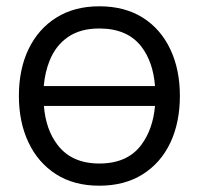

<svg xmlns="http://www.w3.org/2000/svg" viewBox="-20 -575 632 610"><path d="M295.5 15Q215 15 158 -21.5Q101 -58 70.5 -122.5Q40 -187 40 -270.5Q40 -355.5 71 -419.5Q102 -483.5 159.2 -519.2Q216.5 -555 295.5 -555Q376.5 -555 433.8 -518.8Q491 -482.5 521.2 -418.2Q551.5 -354 551.5 -270.5Q551.5 -185.5 521 -121.2Q490.5 -57 433 -21Q375.5 15 295.5 15ZM472.5 -301.5Q466.5 -378 429.5 -426.5Q385 -484.5 295.5 -484.5Q235 -484.5 195.8 -457.2Q156.5 -430 137.5 -382Q123 -346 119 -301.5ZM295.5 -55.5Q385.5 -55.5 429.5 -115.5Q466 -165 472.5 -238.5H119.5Q125.5 -163 163 -114.5Q208 -55.5 295.5 -55.5Z"/></svg>

Font: Cns Manrope
Style: Regular
Weight: 400
Designer: Mikhail Sharanda
Foundry: Mikhail Sharanda
Version: Version 4.504